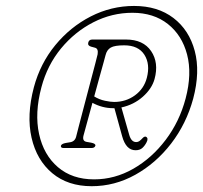

<svg xmlns="http://www.w3.org/2000/svg" viewBox="-20 -767 683 646"><path d="M288.5 -140.5Q208.5 -140.5 156 -184.2Q103.5 -228 86.2 -303.5Q69 -379 94 -473.5Q115.5 -553.5 166 -615Q216.5 -676.5 285.5 -711.8Q354.5 -747 431 -747Q510.5 -747 563.5 -706.5Q616.5 -666 635.2 -595.8Q654 -525.5 630 -435Q607 -350.5 555.8 -284Q504.5 -217.5 435.2 -179Q366 -140.5 288.5 -140.5ZM296.5 -163.5Q366 -163.5 428.5 -199.2Q491 -235 537.5 -296.5Q584 -358 604.5 -435.5Q626.5 -518.5 609.5 -583.5Q592.5 -648.5 544.8 -686.2Q497 -724 425.5 -724Q356.5 -724 294 -692Q231.5 -660 185.2 -603.8Q139 -547.5 119.5 -474Q96 -386.5 111.5 -316Q127 -245.5 175 -204.5Q223 -163.5 296.5 -163.5ZM500 -501Q491 -468.5 460.5 -441.5Q430 -414.5 388.5 -405.5L415 -312.5Q422 -289 438 -289Q444.5 -289 449.8 -293Q455 -297 458.5 -301Q465.5 -309 471 -307Q480.5 -302 473 -288Q467.5 -277 459 -269.2Q450.5 -261.5 436 -261.5Q404 -261.5 391 -308.5L365 -403Q362.5 -403 360.5 -403Q324.5 -403 291 -421Q279.5 -379.5 270.8 -347Q262 -314.5 261 -311Q256 -292 272 -289.5L286.5 -287Q302 -284 301 -277Q298.5 -269 288 -269H194Q183.5 -269 185 -277Q187.5 -283.5 201.5 -286L216.5 -288.5Q233.5 -291.5 237 -310.5Q237.5 -313.5 244.8 -341Q252 -368.5 262.2 -407.5Q272.5 -446.5 282.8 -485.8Q293 -525 300.5 -552.8Q308 -580.5 308.5 -584.5Q311.5 -603.5 299.5 -606.5L286.5 -610Q274 -613.5 277 -624Q279.5 -634 290.5 -634H404Q462 -634 488.5 -595Q515 -556 500 -501ZM335 -581Q334.5 -578.5 328.8 -558Q323 -537.5 314.5 -506.5Q306 -475.5 297 -442.5Q314 -432 333 -428Q352 -424 364 -424Q403.5 -424 434 -446.2Q464.5 -468.5 474 -505Q486 -551 465.8 -582.8Q445.5 -614.5 398 -614.5Q366 -614.5 352.8 -607Q339.5 -599.5 335 -581Z"/></svg>

Font: Fraunces144ptSuperSoftThinItalic
Style: Italic
Weight: 100
Italic angle: -16°
Version: Version 1.000;[0bf87f6ff]